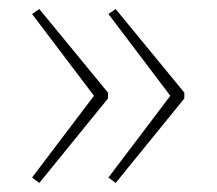

<svg xmlns="http://www.w3.org/2000/svg" viewBox="-20 -415 480 425"><path d="M236 -10 220 -22 357 -203 220 -384 236 -395 388 -210V-197ZM67 -10 51 -22 188 -203 51 -384 67 -395 219 -210V-197Z"/></svg>

Font: Noto Sans Syriac Western Thin
Style: Regular
Weight: 100
Designer: Patrick Giasson and the Monotype Design Team
Foundry: Monotype Imaging Inc.
Version: Version 3.000; ttfautohint (v1.8.4.7-5d5b)